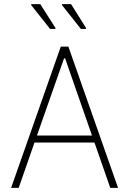

<svg xmlns="http://www.w3.org/2000/svg" viewBox="-20 -915 629 935"><path d="M34 0 276 -688H313L555 0H517L440 -221H148L71 0ZM160 -255H428L297 -631H292ZM399 -774H374L282 -890V-895H326L399 -779ZM250 -774H224L132 -890V-895H176L250 -779Z"/></svg>

Font: Saira SemiCondensed Thin
Style: Regular
Weight: 250
Width: 4
Designer: Hector Gatti with collaboration of the Omnibus-Type team
Foundry: Omnibus-Type
Version: Version 1.101